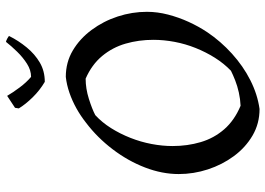

<svg xmlns="http://www.w3.org/2000/svg" viewBox="-146 -752 909 658"><g transform="rotate(-90 309.0 -422.5)"><path d="M265 12Q215 12 174 -12Q133 -36 103.5 -76Q74 -116 58 -165Q42 -214 42 -265Q42 -322 64.5 -380.5Q87 -439 127 -491.5Q167 -544 217 -582Q241 -601 267 -615.5Q293 -630 320.5 -639.5Q348 -649 375 -652Q425 -652 465.5 -628Q506 -604 536 -563.5Q566 -523 582 -474Q598 -425 598 -374Q598 -338 588.5 -301.5Q579 -265 563.5 -231Q548 -197 528 -167Q497 -121 454.5 -82.5Q412 -44 363.5 -19.5Q315 5 265 12ZM276 -53Q299 -54 321.5 -59Q344 -64 363 -71.5Q382 -79 396 -86Q421 -110 440.5 -141Q460 -172 474 -207Q488 -242 495 -279Q502 -316 502 -352Q502 -402 489 -447Q476 -492 446.5 -527.5Q417 -563 369 -584Q335 -584 300 -573Q265 -562 244 -551Q219 -528 199.5 -497Q180 -466 166 -430.5Q152 -395 145 -358Q138 -321 138 -286Q138 -235 151.5 -189.5Q165 -144 195.5 -109Q226 -74 276 -53ZM358 -724Q329 -741 305 -765.5Q281 -790 267 -813L269 -826L310 -853Q321 -834 338.5 -810.5Q356 -787 375 -771Q398 -771 420 -785Q442 -799 461.5 -819Q481 -839 495 -857Q498 -857 506.5 -852.5Q515 -848 515 -846Q499 -814 476 -786Q453 -758 424 -741Q395 -724 358 -724Z"/></g></svg>

Font: Labrada
Style: Italic
Weight: 400
Italic angle: -7°
Designer: Mercedes Jáuregui
Foundry: Omnibus-Type Team
Version: Version 1.000